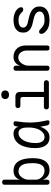

<svg xmlns="http://www.w3.org/2000/svg" viewBox="1098 -1892 804 3040"><g transform="rotate(-90 1500.0 -372.0)"><path d="M135 10Q115 10 105 0Q95 -10 95 -30V-700Q95 -721 105 -730.5Q115 -740 135 -740Q155 -740 165 -730.5Q175 -721 175 -700V-454Q185 -502 222.5 -531Q260 -560 315 -560Q377 -560 416 -533Q455 -506 477 -462.5Q499 -419 507.5 -364.5Q516 -310 516 -256Q516 -209 508.5 -161.5Q501 -114 479.5 -75.5Q458 -37 420.5 -13.5Q383 10 323 10Q292 10 268 1.5Q244 -7 226 -21.5Q208 -36 195.5 -55Q183 -74 175 -97V-30Q175 -10 165 0Q155 10 135 10ZM316 -69Q352 -69 375 -83.5Q398 -98 412 -124.5Q426 -151 431.5 -186Q437 -221 437 -260Q437 -301 432.5 -340.5Q428 -380 413.5 -411.5Q399 -443 372.5 -462Q346 -481 302 -481Q275 -481 251.5 -466Q228 -451 211 -428Q194 -405 184.5 -378Q175 -351 175 -326V-203Q175 -178 186.5 -154Q198 -130 217 -111Q236 -92 262 -80.5Q288 -69 316 -69Z M844 10Q806 10 775 -3Q744 -16 722 -44Q700 -72 687.5 -115Q675 -158 675 -219Q675 -288 689 -350.5Q703 -413 731.5 -459.5Q760 -506 803.5 -533Q847 -560 905 -560Q953 -560 980 -536Q1002 -515 1015 -484Q1017 -502 1020 -521Q1024 -543 1035 -551.5Q1046 -560 1065 -560Q1086 -560 1094.5 -550.5Q1103 -541 1099 -521Q1090 -459 1084.5 -400Q1079 -341 1080 -282Q1081 -223 1089.5 -160.5Q1098 -98 1114 -29Q1118 -9 1111 0.5Q1104 10 1083.5 10Q1063 10 1051 0.5Q1039 -9 1034 -29Q1021 -84 1013 -136Q1006 -114 996 -94Q974 -49 937 -19.5Q900 10 844 10ZM850 -69Q883 -69 910.5 -88Q938 -107 958 -139Q978 -171 989 -214.5Q1000 -258 1001 -306Q1001 -333 1000 -363.5Q999 -394 990.5 -420Q982 -446 964 -463.5Q946 -481 911 -481Q876 -481 847.5 -459.5Q819 -438 798 -402Q777 -366 766 -317Q755 -268 755 -212Q755 -145 778.5 -107Q802 -69 850 -69Z M1711 -79Q1729 -79 1739.5 -68Q1750 -57 1750 -39.5Q1750 -22 1739.5 -11Q1729 0 1712 0H1326Q1308 0 1298 -11Q1288 -22 1288 -39.5Q1288 -57 1298 -68Q1308 -79 1326 -79H1484V-413Q1484 -432 1475 -441.5Q1466 -451 1447 -451H1348Q1330 -451 1319.5 -462Q1309 -473 1309 -490.5Q1309 -508 1319.5 -519Q1330 -530 1348 -530H1489Q1527 -530 1545.5 -511.5Q1564 -493 1564 -455V-79ZM1520 -631Q1489 -631 1470.5 -647Q1452 -663 1452 -691Q1452 -720 1470.5 -737Q1489 -754 1520 -754Q1551 -754 1569.5 -737Q1588 -720 1588 -691Q1588 -664 1569.5 -647.5Q1551 -631 1520 -631Z M1980 -326V-30Q1980 -9 1970 0.5Q1960 10 1940 10Q1920 10 1910 0.5Q1900 -9 1900 -30V-520Q1900 -541 1910 -550.5Q1920 -560 1940 -560Q1960 -560 1970 -550.5Q1980 -541 1980 -520V-454Q1995 -504 2030 -532Q2065 -560 2120 -560Q2160 -560 2193 -546Q2226 -532 2250 -507Q2274 -482 2287 -447Q2300 -412 2300 -369V-30Q2300 -9 2290 0.5Q2280 10 2260 10Q2240 10 2230 0.5Q2220 -9 2220 -30V-347Q2220 -374 2213 -399Q2206 -424 2191.5 -443Q2177 -462 2156 -473.5Q2135 -485 2107 -485Q2080 -485 2056.5 -469.5Q2033 -454 2016 -430.5Q1999 -407 1989.5 -379Q1980 -351 1980 -326Z M2701 10Q2672 10 2645 6.5Q2618 3 2593.5 -6Q2569 -15 2547 -29.5Q2525 -44 2506 -67Q2496 -78 2490 -92.5Q2484 -107 2484 -121Q2484 -140 2494.5 -147.5Q2505 -155 2519 -155Q2529 -155 2537.5 -151Q2546 -147 2556 -137Q2586 -106 2618 -87.5Q2650 -69 2700 -69Q2720 -69 2744 -71.5Q2768 -74 2788.5 -82.5Q2809 -91 2823.5 -106.5Q2838 -122 2838 -147Q2838 -172 2823.5 -189Q2809 -206 2788 -217.5Q2767 -229 2743 -235.5Q2719 -242 2700 -246Q2666 -253 2631.5 -262.5Q2597 -272 2568.5 -289Q2540 -306 2522 -334.5Q2504 -363 2504 -408Q2504 -449 2520 -478Q2536 -507 2562.5 -525Q2589 -543 2625 -551.5Q2661 -560 2700 -560Q2766 -560 2817.5 -538Q2869 -516 2895 -474Q2901 -464 2903.5 -455.5Q2906 -447 2906 -441Q2906 -426 2897 -416Q2888 -406 2871 -406Q2862 -406 2851.5 -409Q2841 -412 2832 -422Q2807 -451 2776.5 -466Q2746 -481 2700 -481Q2676 -481 2655 -477Q2634 -473 2618 -464Q2602 -455 2592.5 -441.5Q2583 -428 2583 -409Q2583 -386 2594.5 -371.5Q2606 -357 2623.5 -348Q2641 -339 2661.5 -334Q2682 -329 2700 -326Q2737 -318 2775.5 -307Q2814 -296 2846 -276.5Q2878 -257 2897.5 -226Q2917 -195 2917 -147Q2917 -104 2899 -73.5Q2881 -43 2851.5 -25Q2822 -7 2782.5 1.5Q2743 10 2701 10Z"/></g></svg>

Font: Maple Mono NL Light
Style: Regular
Weight: 300
Monospace: yes
Designer: subframe7536
Version: Version 7.000